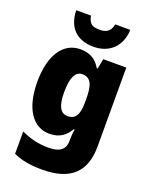

<svg xmlns="http://www.w3.org/2000/svg" viewBox="-183 -884 965 1221"><g transform="rotate(20 299.5 -273.5)"><path d="M481 -787H379C369 -735 339 -721 297 -721C247 -721 225 -734 215 -787H115C118 -672 182 -606 297 -606C406 -606 477 -677 481 -787ZM226 -563C113 -563 38 -459 38 -275C38 -93 111 10 222 10C291 10 331 -22 359 -70H365C361 -46 359 -18 359 1V10C359 68 321 95 250 95C177 95 126 82 62 53V204C119 230 179 240 259 240C451 240 539 150 539 -17V-553H383L370 -485H364C334 -535 294 -563 226 -563ZM291 -418C350 -418 368 -372 368 -281V-256C368 -174 348 -135 293 -135C245 -135 221 -177 221 -272C221 -369 245 -418 291 -418Z"/></g></svg>

Font: Noto Sans Khmer SemiCondensed Black
Style: Regular
Weight: 900
Width: 4
Designer: Danh Hong and the Monotype Design Team
Foundry: Monotype Imaging Inc.
Version: Version 2.004